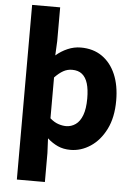

<svg xmlns="http://www.w3.org/2000/svg" viewBox="-64 -846 780 1105"><g transform="rotate(5 325.5 -293.5)"><path d="M76 211V-798H238V-603L234 -520Q264 -546 301 -562Q338 -578 377 -578Q449 -578 500 -542.5Q551 -507 578.5 -443Q606 -379 606 -291Q606 -194 572 -126Q538 -58 483.5 -22Q429 14 368 14Q327 14 295 -0.5Q263 -15 234 -41L238 44V211ZM331 -120Q361 -120 386 -137.5Q411 -155 425 -192.5Q439 -230 439 -289Q439 -341 428.5 -375.5Q418 -410 396 -428Q374 -446 338 -446Q311 -446 287.5 -433Q264 -420 238 -393V-157Q262 -136 286 -128Q310 -120 331 -120Z"/></g></svg>

Font: Noto Sans TC ExtraBold
Style: Regular
Weight: 800
Designer: Ryoko NISHIZUKA  (kana, bopomofo & ideographs); Paul D. Hunt (Latin, Greek & Cyrillic); Sandoll Communications , Soo-you
Foundry: Adobe
Version: Version 2.004-H2;hotconv 1.0.118;makeotfexe 2.5.65603